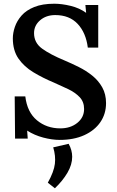

<svg xmlns="http://www.w3.org/2000/svg" viewBox="-20 -736 628 1032"><path d="M452 -480Q442 -560 397.5 -607.5Q353 -655 277 -655Q228 -655 195.5 -627Q163 -599 163 -558Q163 -506 206.5 -474.5Q250 -443 327 -411Q365 -395 404 -375.5Q443 -356 476 -329.5Q509 -303 529.5 -266.5Q550 -230 550 -182Q550 -124 519.5 -79.5Q489 -35 433 -9.5Q377 16 301 16Q260 16 212.5 3.5Q165 -9 126 -34L129 9H61L59 -218H116Q126 -133 178.5 -89.5Q231 -46 304 -46Q359 -46 395.5 -75.5Q432 -105 432 -150Q432 -189 408 -214Q384 -239 346.5 -257Q309 -275 270 -292Q210 -317 159.5 -347.5Q109 -378 79 -421.5Q49 -465 49 -530Q49 -559 60 -591.5Q71 -624 96 -652.5Q121 -681 164.5 -698.5Q208 -716 272 -716Q312 -716 359.5 -704.5Q407 -693 443 -667L439 -709H508V-480ZM275 276 237 246Q270 187 275 144.5Q280 102 266 56L349 37Q368 71 368 107Q368 149 342.5 192.5Q317 236 275 276Z"/></svg>

Font: Lora SemiBold
Style: Regular
Weight: 600
Designer: Olga Karpushina, Alexei Vanyashin (Cyrillic)
Foundry: Cyreal
Version: Version 3.011; ttfautohint (v1.8.4.7-5d5b)